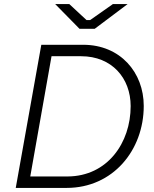

<svg xmlns="http://www.w3.org/2000/svg" viewBox="-20 -919 752 939"><path d="M57 0H306C532 0 683 -184 683 -401C683 -565 568 -700 387 -700H182ZM369 -778H443L604 -899H532L421 -821H403L319 -899H250ZM128 -56 232 -644H377C527 -644 619 -537 619 -400C619 -220 505 -57 311 -56Z"/></svg>

Font: Fixel Display 20240404 Light
Style: Italic
Weight: 300
Italic angle: -10°
Designer: AlfaBravo + MacPaw
Foundry: Kyrylo Tkachov, Marchela Mozhyna, Serhii Makarenko, Maria Weinstein, Zakhar Kryvoshyya
Version: Version 1.211;Glyphs 3.2 (3225)